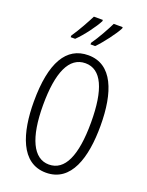

<svg xmlns="http://www.w3.org/2000/svg" viewBox="-174 -1033 864 1128"><g transform="rotate(20 258.0 -469.0)"><path d="M391 -948H335C320 -916 279 -841 248 -798V-788H277C314 -825 373 -903 391 -940ZM267 -948H211C194 -914 156 -844 124 -798V-788H152C194 -828 248 -902 267 -940ZM467 -358C467 -567 410 -724 259 -724C122 -724 50 -603 50 -359C50 -165 101 10 259 10C416 10 467 -159 467 -358ZM108 -358C108 -562 157 -674 259 -674C359 -674 408 -564 408 -358C408 -149 358 -41 259 -41C161 -41 108 -154 108 -358Z"/></g></svg>

Font: Noto Sans Display Condensed Light
Style: Regular
Weight: 300
Width: 3
Designer: Monotype Design Team
Foundry: Monotype Imaging Inc.
Version: Version 1.900